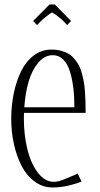

<svg xmlns="http://www.w3.org/2000/svg" viewBox="-20 -826 445 852"><path d="M223.1 -806.2 295.4 -732.9 277.8 -714.8 264.6 -729Q255.9 -738.3 243.2 -748.5Q230.5 -758.8 221.4 -764.6Q212.4 -770.5 210.9 -770.5Q208 -770.5 187.7 -754.6Q167.5 -738.8 158.2 -729L144.5 -714.8L127 -732.9L199.7 -806.2ZM359.9 -325.2H86.4Q85.9 -317.4 85.9 -300.8Q85.9 -228.5 101.1 -165.3Q116.2 -102.1 147.5 -60.5Q178.7 -19 219.7 -19Q239.3 -19 271 -32.7L324.7 -55.2L341.8 -21Q322.8 -11.7 286.4 -2.9Q250 5.9 212.9 5.9Q169.4 5.9 133.8 -20.3Q98.1 -46.4 75.9 -89.6Q53.7 -132.8 41.7 -186.8Q29.8 -240.7 29.8 -298.8Q29.8 -357.4 41 -411.6Q52.2 -465.8 73.7 -509.8Q95.2 -553.7 129.9 -579.8Q164.6 -606 208 -606Q231.4 -606 250.7 -600.8Q270 -595.7 284.7 -586.9Q299.3 -578.1 310.8 -564.2Q322.3 -550.3 330.1 -535.4Q337.9 -520.5 343.5 -499.8Q349.1 -479 352.3 -460.7Q355.5 -442.4 357.2 -417.2Q358.9 -392.1 359.4 -372.1Q359.9 -352.1 359.9 -325.2ZM310.1 -350.1Q310.1 -397.9 305.2 -437.5Q300.3 -477.1 289.8 -510.3Q279.3 -543.5 260 -562.3Q240.7 -581.1 214.4 -581.1Q177.7 -581.1 149.9 -548.1Q122.1 -515.1 107.2 -464.4Q92.3 -413.6 87.9 -350.1Z"/></svg>

Font: Reswysokr
Style: Regular
Weight: 500
Version: Version 0.984